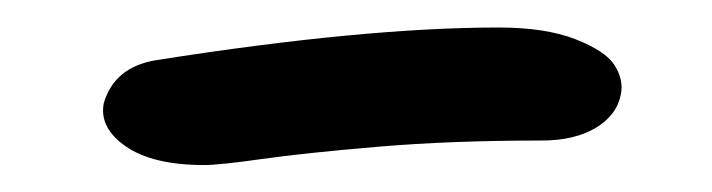

<svg xmlns="http://www.w3.org/2000/svg" viewBox="-20 -339 523 141"><path d="M129.9 -217.8Q92.3 -217.8 72.5 -231.4Q52.7 -245.1 56.2 -263.2Q64 -290 95.2 -294.9Q247.1 -318.8 346.2 -318.8Q380.4 -318.8 402.3 -310.3Q424.3 -301.8 431.2 -291.3Q438 -280.8 436 -270Q433.1 -254.4 417.5 -245.1Q401.9 -235.8 377.9 -235.8Q311 -235.8 257.1 -231.2Q203.1 -226.6 172.1 -222.2Q141.1 -217.8 129.9 -217.8Z"/></svg>

Font: Shantell Sans Bouncy
Style: Italic
Weight: 400
Italic angle: -11.31°
Designer: Stephen Nixon, Anya Danilova, Shantell Martin
Foundry: Arrow Type
Version: Version 1.006;[9816181b4]